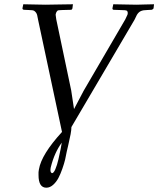

<svg xmlns="http://www.w3.org/2000/svg" viewBox="-20 -666 740 898"><path d="M269 1Q234.4 48.3 217.8 115.2Q217.8 118.2 216.8 120.1Q213.9 137.2 220.2 142.1Q222.2 144 223.1 144Q231 144 239 125.2Q247.1 106.4 253.4 78.6Q259.8 50.8 263.4 32.2Q267.1 13.7 269 1ZM270 -48.8 158.2 -573.2 153.8 -595.2Q150.9 -607.4 140.1 -615.2Q133.8 -619.1 115.2 -619.1L94.2 -620.1Q89.8 -620.1 88.9 -621.1Q85 -622.6 85 -627L88.9 -646H90.8Q91.8 -646 139.6 -645Q187.5 -644 192.9 -644Q194.3 -644 253.2 -645Q312 -646 318.8 -646H321.8L320.8 -644L318.8 -627Q317.9 -626 317.9 -625Q316.4 -620.1 311 -620.1L272 -619.1Q250.5 -619.1 248 -615.2Q242.7 -609.9 241.2 -602.1Q241.2 -601.1 240.7 -599.6Q240.2 -598.1 240.2 -597.2Q242.7 -576.7 243.2 -575.2L313 -243.2L326.2 -155.8L371.1 -241.2L565.9 -575.2Q575.7 -594.7 576.2 -597.2Q577.1 -598.1 577.1 -601.1Q578.6 -609.4 574.2 -615.2Q570.3 -619.1 541 -619.1L512.2 -620.1H511.2Q505.9 -621.1 505.9 -627L509.8 -646H512.2Q513.2 -646 563 -645Q612.8 -644 619.1 -644L656.2 -645Q693.4 -646 698.2 -646H700.2V-644L698.2 -627Q697.8 -625 691.9 -621.1Q690.9 -620.1 686 -620.1L668 -619.1Q650.4 -619.1 639.2 -614.3Q627.9 -609.4 620.1 -596.2Q619.6 -594.7 608.9 -573.2L314 -71.8Q314 -58.6 310.3 -38.6Q306.6 -18.6 299.3 12.5Q292 43.5 292 43.9Q289.1 61 284.7 79.8Q280.3 98.6 271.7 123Q263.2 147.5 253.2 166.5Q243.2 185.5 228.3 198.7Q213.4 211.9 196.8 211.9Q160.2 211.9 160.2 152.8V139.2Q160.6 136.7 161.1 132.3Q161.6 127.9 162.1 126Q173.8 56.2 270 -48.8Z"/></svg>

Font: Common Serif Medium
Style: Italic
Weight: 500
Italic angle: -12°
Designer: Philipp H. Poll, Khaled Hosny
Foundry: Stefan Peev, Context Ltd.
Version: Version 1.026